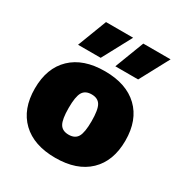

<svg xmlns="http://www.w3.org/2000/svg" viewBox="-173 -861 946 999"><g transform="rotate(30 300.0 -362.0)"><path d="M572 -250Q572 -127 500.5 -58.5Q429 10 300 10Q171 10 99.5 -58.5Q28 -127 28 -250Q28 -373 99.5 -441.5Q171 -510 300 -510Q429 -510 500.5 -441.5Q572 -373 572 -250ZM231 -250Q231 -182 246.5 -155.5Q262 -129 300 -129Q338 -129 353.5 -155.5Q369 -182 369 -250Q369 -318 353.5 -344.5Q338 -371 300 -371Q262 -371 246.5 -344.5Q231 -318 231 -250ZM245 -559H109L176 -734H339ZM470 -559H333L400 -734H564Z"/></g></svg>

Font: Work Sans ExtraBold
Style: Regular
Weight: 800
Designer: Wei Huang
Foundry: Wei Huang
Version: Version 1.500